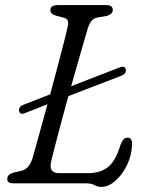

<svg xmlns="http://www.w3.org/2000/svg" viewBox="-20 -720 573 754"><path d="M55 -284.5Q52.5 -301 72 -308.5L177 -349.5Q192.5 -406.5 206.8 -460.8Q221 -515 231.8 -557Q242.5 -599 246.5 -618.5Q252.5 -644.5 231 -650.5L200 -658.5Q189.5 -661.5 183.8 -666.2Q178 -671 178 -680.5Q178 -700 207 -700H398Q423 -700 423 -680.5Q423 -671.5 415.5 -665.5Q408 -659.5 397.5 -657L363.5 -651.5Q348 -648.5 339.2 -637.8Q330.5 -627 324 -606Q315.5 -578.5 297.8 -516.2Q280 -454 259.5 -381.5L452 -456Q470.5 -463 474 -447Q476.5 -430.5 457.5 -423L248.5 -342.5Q233 -286.5 219 -234Q205 -181.5 194.8 -141.8Q184.5 -102 180.5 -84.5Q175.5 -60 184.2 -50Q193 -40 211 -40H326Q374.5 -40 404.8 -64.5Q435 -89 454 -153.5Q464 -179.5 480.5 -179.5Q498.5 -179.5 498.5 -157Q498.5 -114 480.2 -74.8Q462 -35.5 434 -10.8Q406 14 378 14Q363.5 14 351.2 7Q339 0 317.5 0H34Q5 0 9 -20Q9.5 -36.5 36.5 -43L60.5 -48.5Q80 -52.5 91 -65.8Q102 -79 109.5 -104.5Q117.5 -133.5 133 -189.5Q148.5 -245.5 166.5 -310.5L77 -275.5Q58.5 -268 55 -284.5Z"/></svg>

Font: Fraunces 9pt S100 Light
Style: Italic
Weight: 300
Italic angle: -16°
Version: Version 1.000; ttfautohint (v1.8.3)